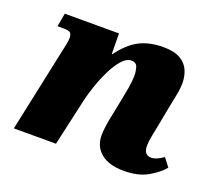

<svg xmlns="http://www.w3.org/2000/svg" viewBox="-99 -679 924 822"><g transform="rotate(20 363.0 -268.0)"><path d="M535 10Q468 10 431.5 -20Q395 -50 395 -101Q395 -120 398.5 -145Q402 -170 409 -202L425 -282Q429 -301 434.5 -333Q440 -365 440 -389Q440 -407 434.5 -426Q429 -445 406 -445Q384 -445 363 -421Q342 -397 324 -360.5Q306 -324 292.5 -284.5Q279 -245 272 -214L224 0H32L116 -395Q119 -407 121.5 -421.5Q124 -436 124 -446Q124 -459 118 -467Q112 -475 83 -475H58L69 -536H316L317 -443H320Q361 -499 406.5 -522.5Q452 -546 516 -546Q565 -546 593 -529.5Q621 -513 632.5 -486.5Q644 -460 644 -429Q644 -403 637.5 -371.5Q631 -340 626 -314L607 -215Q602 -188 597.5 -166.5Q593 -145 593 -125Q593 -83 627 -83Q650 -83 682 -106L711 -68Q687 -39 644 -14.5Q601 10 535 10Z"/></g></svg>

Font: Noto Serif Black
Style: Italic
Weight: 900
Italic angle: -12°
Designer: Monotype Design Team
Foundry: Monotype Imaging Inc.
Version: Version 2.013